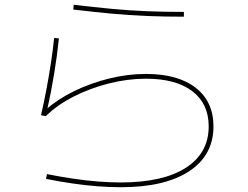

<svg xmlns="http://www.w3.org/2000/svg" viewBox="-20 -770 1040 805"><path d="M486 15Q440 15 388.5 11Q337 7 282.5 -1Q228 -9 173 -20L177 -40Q232 -29 286 -21Q340 -13 391 -9Q442 -5 486 -5Q663 -5 759 -66.5Q855 -128 855 -240Q855 -335 786.5 -387.5Q718 -440 592 -440Q515 -440 436 -420Q357 -400 288.5 -365Q220 -330 172 -283L152 -287Q164 -339 174.5 -394.5Q185 -450 193.5 -505.5Q202 -561 207 -611L227 -609Q220 -540 207 -460.5Q194 -381 177 -306L172 -310Q223 -355 292 -388.5Q361 -422 438.5 -441Q516 -460 592 -460Q726 -460 800.5 -402Q875 -344 875 -240Q875 -119 773 -52Q671 15 486 15ZM751 -700Q670 -700 595.5 -703Q521 -706 446 -713Q371 -720 287 -730L289 -750Q373 -740 447.5 -733Q522 -726 596 -723Q670 -720 751 -720Z"/></svg>

Font: M PLUS 1 Thin
Style: Regular
Weight: 100
Designer: Coji Morishita
Foundry: UNDERFOREST DESIGN
Version: Version 1.001